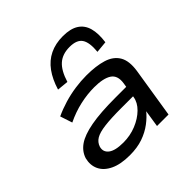

<svg xmlns="http://www.w3.org/2000/svg" viewBox="-194 -946 1133 1133"><g transform="rotate(-45 373.0 -379.5)"><path d="M267 9Q191 9 143 -14Q95 -37 76.5 -76Q58 -115 70 -163Q84 -207 124.5 -235Q165 -263 243 -277.5Q321 -292 446 -292H558L548 -224H428Q342 -224 289.5 -217.5Q237 -211 211.5 -195.5Q186 -180 177 -152Q167 -116 196 -93.5Q225 -71 293 -71Q350 -71 400.5 -91.5Q451 -112 485 -145.5Q519 -179 525 -218L541 -317Q550 -376 513.5 -400Q477 -424 401 -424Q344 -424 283.5 -410.5Q223 -397 163 -368L138 -444Q181 -464 228 -478Q275 -492 323.5 -499Q372 -506 418 -506Q498 -506 553.5 -489Q609 -472 634 -430Q659 -388 648 -314L598 0H502L519 -110L522 -111Q498 -80 461 -52Q424 -24 376.5 -7.5Q329 9 267 9ZM312 -558 241 -565Q261 -631 294 -676.5Q327 -722 374.5 -745Q422 -768 484 -768Q547 -768 583.5 -744.5Q620 -721 632.5 -676Q645 -631 636 -565L563 -558Q570 -630 548.5 -662.5Q527 -695 467 -695Q407 -695 370.5 -662.5Q334 -630 312 -558Z"/></g></svg>

Font: Nunito Sans 7pt Expanded Medium
Style: Italic
Weight: 500
Width: 7
Italic angle: -9°
Designer: Vernon Adams
Foundry: Vernon Adams
Version: Version 3.101;gftools[0.9.27]